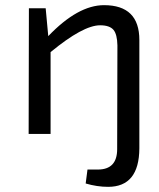

<svg xmlns="http://www.w3.org/2000/svg" viewBox="-20 -519 618 744"><path d="M167 -379Q282 -499 383 -499Q520 -499 520 -364V56Q519 205 399 205Q356 205 312 192L319 138H359Q434 138 434 59L435 -343Q434 -386 420 -403Q405 -421 368 -421Q302 -421 176 -317V0H91L92 -487H157Z"/></svg>

Font: Taylor Sans
Style: Regular
Weight: 400
Italic angle: -8°
Designer: Natanael Gama
Version: Version 1.001 September 8, 2015